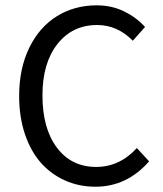

<svg xmlns="http://www.w3.org/2000/svg" viewBox="-20 -688 611 720"><path d="M337.9 12.2Q276.4 12.2 223.9 -11.2Q171.4 -34.7 133.3 -77.6Q95.2 -120.6 73.5 -185.1Q51.8 -249.5 51.8 -328.1Q51.8 -431.2 89.8 -509Q127.9 -586.9 193.6 -627.4Q259.3 -668 342.8 -668Q398.9 -668 445.3 -645.3Q491.7 -622.6 523.9 -586.9L478 -535.2Q420.4 -594.2 344.2 -594.2Q251.5 -594.2 195.3 -522.9Q139.2 -451.7 139.2 -330.1Q139.2 -206.5 193.4 -134.3Q247.6 -62 340.8 -62Q428.2 -62 493.2 -132.8L539.1 -83Q456.1 12.2 337.9 12.2Z"/></svg>

Font: Source Sans Pro
Style: Regular
Weight: 400
Designer: Paul D. Hunt
Foundry: Adobe Systems Incorporated
Version: Version 3.006;hotconv 1.0.111;makeotfexe 2.5.65597